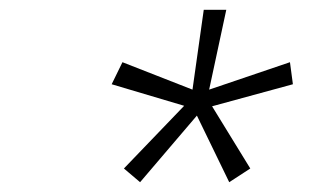

<svg xmlns="http://www.w3.org/2000/svg" viewBox="-20 -720 632 392"><path d="M396 -700H442L407 -537L572 -593L578 -548L413 -503L491 -376L448 -348L382 -484L266 -348L233 -376L356 -504L208 -548L230 -593L373 -537Z"/></svg>

Font: Renner* Light
Style: Light Italic
Weight: 300
Italic angle: -10°
Version: Version 003.000 ; ttfautohint (v0.97) -l 8 -r 50 -G 200 -x 1